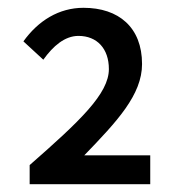

<svg xmlns="http://www.w3.org/2000/svg" viewBox="-20 -909 456 492"><path d="M56 -437H365V-511H196C280 -598 344 -666 344 -745C344 -839 284 -889 194 -889C131 -889 78 -856 40 -803L91 -756C116 -791 146 -817 181 -817C229 -817 259 -784 259 -732C259 -669 185 -599 56 -486Z"/></svg>

Font: Genne Gothic Medium
Style: Regular
Weight: 500
Designer: Ryoko NISHIZUKA (kana & ideographs); Paul D. Hunt (Latin, Greek & Cyrillic); Wenlong ZHANG (bopomofo); Sandoll Communica
Foundry: Adobe Systems Incorporated
Version: Version 1.004;PS 1.004;hotconv 16.6.51;makeotf.lib2.5.65220